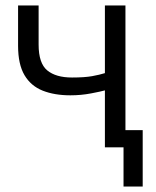

<svg xmlns="http://www.w3.org/2000/svg" viewBox="-20 -538 570 701"><path d="M431 143V0H363V-208Q349 -204 312.5 -197Q276 -190 237 -190Q179 -190 136 -207Q93 -224 69.5 -263.5Q46 -303 46 -371V-518H121V-375Q121 -307 152.5 -281Q184 -255 243 -255Q289 -255 316.5 -260Q344 -265 363 -271V-518H438V-63H501V143Z"/></svg>

Font: Ubuntu Sans
Style: Regular
Weight: 400
Designer: Dalton Maag Ltd
Foundry: Dalton Maag Ltd
Version: Version 1.006; ttfautohint (v1.8.4.7-5d5b)